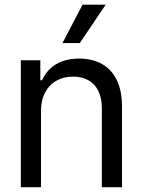

<svg xmlns="http://www.w3.org/2000/svg" viewBox="-20 -782 597 802"><path d="M151.2 0H67V-530.4H148.5V-446.8H155.4Q168.2 -474.8 189.4 -495Q210.6 -515.2 240.8 -526.2Q271.1 -537.3 310.1 -537.3Q364.6 -537.3 405 -515.2Q445.4 -493.1 467.5 -448Q489.6 -403 489.6 -337V0H405.4V-330.8Q405.4 -371.5 391.2 -401.2Q377.1 -430.9 349.8 -446.5Q322.5 -462 285.2 -462Q246.2 -462 216 -445.1Q185.8 -428.2 168.5 -395.7Q151.2 -363.3 151.2 -318.4ZM324.6 -762.4H421.3L313.5 -602.2H241Z"/></svg>

Font: Pretendard Variable
Style: Regular
Weight: 400
Designer: Base glyphs from Inter by Rasmus Andersson; Hangul glyphs from Noto Sans CJK(Source Han Sans) by Jang Soo-young and Kang
Foundry: Kil Hyung-jin
Version: Version 1.100;FEAKit 1.0